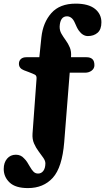

<svg xmlns="http://www.w3.org/2000/svg" viewBox="-62 -764 564 1030"><path d="M319 -458.5V-457H402Q422.5 -457 433.5 -447Q444.5 -437 444.5 -414Q444.5 -396.5 429.8 -385.2Q415 -374 394 -374H312L282.5 -1.5Q271.5 134.5 221.2 189.8Q171 245 88 245Q21 245 -10.5 215Q-42 185 -42 142.5Q-42 108.5 -24 87.2Q-6 66 23 66Q50 66 67 85.5Q77 95 84.2 106.5Q91.5 118 98 129.5Q108.5 148 118.2 157.5Q128 167 142.5 167Q159.5 167 170.2 153Q181 139 181.5 113Q181.5 98.5 170.2 82.5Q159 66.5 144.8 47.5Q130.5 28.5 120.5 5.5Q110.5 -17.5 112.5 -47L134 -341Q135.5 -358 125.5 -363.2Q115.5 -368.5 90.5 -378L66.5 -387Q39.5 -397.5 39.5 -422Q39.5 -437.5 49.8 -447.2Q60 -457 79.5 -457H149L160 -563.5Q168.5 -643 213.5 -693.8Q258.5 -744.5 344 -744.5Q412 -744.5 447 -716.8Q482 -689 482 -644.5Q482 -606 461.5 -588.2Q441 -570.5 409.5 -570.5Q382.5 -570.5 361.5 -599Q355 -608 350 -618.5Q345 -629 340 -640.5Q332 -659.5 321 -668Q310 -676.5 297.5 -676.5Q261 -676.5 258 -622Q257.5 -600.5 267.5 -583.2Q277.5 -566 290.5 -548.2Q303.5 -530.5 312.5 -509.2Q321.5 -488 319 -458.5Z"/></svg>

Font: Fraunces 144pt S100
Style: Bold
Weight: 700
Version: Version 1.000; ttfautohint (v1.8.3)